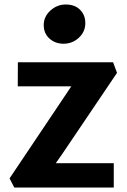

<svg xmlns="http://www.w3.org/2000/svg" viewBox="-20 -834 565 854"><path d="M43.5 0 22.5 -40.5 268 -406.5 297 -450H59L59.5 -557H483L500.5 -510L258.5 -151.5L228 -108H486V0ZM262.5 -639.5Q225.5 -639.5 200 -662.5Q174.5 -685.5 174.5 -722.5Q174.5 -760 204.2 -787Q234 -814 272 -814Q313 -814 336.2 -790.5Q359.5 -767 359.5 -731Q359.5 -693 330.8 -666.2Q302 -639.5 262.5 -639.5Z"/></svg>

Font: Merriweather Sans
Style: Bold
Weight: 700
Designer: Eben Sorkin
Foundry: Eben Sorkin
Version: Version 1.008; ttfautohint (v1.7.19-72a1) -l 8 -r 50 -G 200 